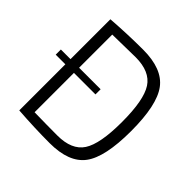

<svg xmlns="http://www.w3.org/2000/svg" viewBox="-181 -859 1028 1028"><g transform="rotate(45 333.0 -345.0)"><path d="M97 -388V-690Q221 -699 336 -699Q482 -699 540.5 -620.5Q599 -542 599 -345Q599 -148 540.5 -69.5Q482 9 336 9Q223 9 97 0V-349H24V-388ZM162 -349V-51Q262 -49 336 -49Q445 -49 487.5 -114Q530 -179 530 -345Q530 -511 487.5 -576.5Q445 -642 336 -642Q318 -642 162 -639V-388H325V-349Z"/></g></svg>

Font: Exo 2.0 Light
Style: Regular
Weight: 300
Designer: Natanael Gama
Version: Version 1.001;PS 001.001;hotconv 1.0.70;makeotf.lib2.5.58329